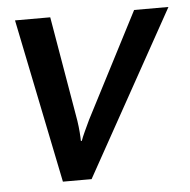

<svg xmlns="http://www.w3.org/2000/svg" viewBox="-43 -557 592 599"><g transform="rotate(-5 253.0 -257.0)"><path d="M25.4 -514.2 130.4 0H220.2L505.9 -514.2H398.4L228.5 -185.1Q219.2 -165.5 211.7 -149.2Q204.1 -132.8 200.2 -121.6H197.3Q197.3 -132.8 196 -149.2Q194.8 -165.5 191.9 -185.1L135.7 -514.2Z"/></g></svg>

Font: Roboto Flex
Style: wght 500 wdth 100 opsz 14.0 GRAD 0.00 slnt -10.00 XTRA 468 XOPQ 96 YOPQ 79 YTLC 514 YTUC 712 YTAS 750 YTDE -203.00 YTFI 738
Weight: 500
Italic angle: -10°
Designer: Berlow after Robertson
Foundry: Google
Version: Version 3.100